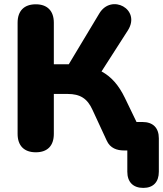

<svg xmlns="http://www.w3.org/2000/svg" viewBox="-20 -735 796 938"><path d="M680 183C729 183 756 154 756 104V-59C756 -111 727 -139 676 -139H647L590 -257C560 -319 524 -360 476 -386L605 -587C670 -690 524 -768 465 -669L316 -421H243V-624C243 -682 211 -714 155 -714C98 -714 66 -682 66 -624V-81C66 -23 98 9 155 9C212 9 243 -23 243 -81V-276H311C371 -276 407 -254 432 -198L501 -49C518 -10 553 0 585 0H602V104C602 154 630 183 680 183Z"/></svg>

Font: SN Pro Heavy
Style: Regular
Weight: 800
Designer: Tobias Whetton
Foundry: Supernotes
Version: Version 1.001;Glyphs 3.2 (3249)